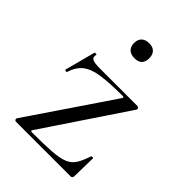

<svg xmlns="http://www.w3.org/2000/svg" viewBox="-180 -680 764 764"><g transform="rotate(45 202.5 -298.0)"><path d="M42 -12 282 -366Q286 -373 277 -373Q204 -373 159 -366.5Q114 -360 89.5 -341Q65 -322 53 -284Q52 -281 46.5 -282.5Q41 -284 42 -286L76 -415Q77 -417 83 -416.5Q89 -416 87 -414Q83 -397 94.5 -391.5Q106 -386 135 -386Q171 -386 223.5 -386Q276 -386 347 -386Q351 -386 354 -382Q357 -378 355 -374L119 -22Q115 -15 124 -15Q193 -15 234.5 -18Q276 -21 299 -30.5Q322 -40 334.5 -60Q347 -80 358 -114Q359 -116 364 -116Q369 -116 369 -114L367 -11Q367 -7 364.5 -3.5Q362 0 358 0Q311 0 258 0Q205 0 152 0Q99 0 49 0Q45 0 42.5 -4Q40 -8 42 -12ZM204 -512Q183 -512 171.5 -523Q160 -534 160 -554Q160 -574 171.5 -585Q183 -596 204 -596Q224 -596 235 -585Q246 -574 246 -554Q246 -512 204 -512Z"/></g></svg>

Font: Cormorant Light
Style: Regular
Weight: 400
Version: Version 4.000